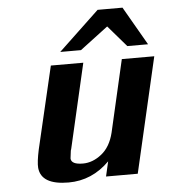

<svg xmlns="http://www.w3.org/2000/svg" viewBox="-51 -727 693 784"><g transform="rotate(-5 296.0 -335.0)"><path d="M211 -523 378 -681H480L571 -523H486L411 -610L296 -523ZM89 -134 168 -471H301L221 -124L219 -118Q215 -89 215 -86Q216 -61 264 -61Q304 -61 340.5 -90Q377 -119 391 -176L459 -472H592L483 0H353L367 -61Q295 11 199 11Q87 11 80 -59Q78 -83 89 -134Z"/></g></svg>

Font: Coval
Style: ExtraBold Italic
Weight: 800
Foundry: Context Ltd
Version: Version 001.000